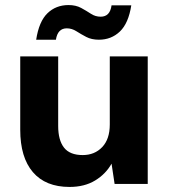

<svg xmlns="http://www.w3.org/2000/svg" viewBox="-20 -727 669 759"><path d="M255 12Q160 12 110 -46.5Q60 -105 60 -214V-504H210V-229Q210 -173 233 -143.5Q256 -114 307 -114Q354 -114 384 -145.5Q414 -177 414 -235V-504H564V0H433L421 -80Q398 -39 356 -13.5Q314 12 255 12ZM371 -570Q342 -570 321 -581Q300 -592 282 -603.5Q264 -615 244 -615Q208 -615 201 -570H123Q134 -642 167.5 -674.5Q201 -707 251 -707Q280 -707 301 -695.5Q322 -684 339.5 -672.5Q357 -661 378 -661Q415 -661 421 -706H499Q488 -635 454 -602.5Q420 -570 371 -570Z"/></svg>

Font: DM Sans Black
Style: Regular
Weight: 900
Designer: Colophon Foundry, Jonny Pinhorn
Foundry: Colophon Foundry
Version: Version 4.004; ttfautohint (v1.8.4.7-5d5b)